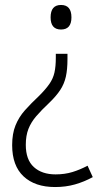

<svg xmlns="http://www.w3.org/2000/svg" viewBox="-20 -560 415 774"><path d="M252 -322Q252 -280 245.5 -251Q239 -222 223 -197.5Q207 -173 179 -146Q147 -116 126 -91.5Q105 -67 94.5 -40Q84 -13 84 24Q84 84 116.5 113.5Q149 143 204 143Q241 143 272 133.5Q303 124 333 108L354 154Q319 173 282 183.5Q245 194 202 194Q121 194 75 151Q29 108 29 25Q29 -21 42.5 -54.5Q56 -88 80.5 -115.5Q105 -143 138 -174Q164 -200 179 -221.5Q194 -243 199.5 -267.5Q205 -292 205 -327V-343H252ZM268 -490Q268 -441 226 -441Q184 -441 184 -490Q184 -540 226 -540Q268 -540 268 -490Z"/></svg>

Font: Noto Sans Lao Looped SemiCondensed Light
Style: Regular
Weight: 300
Width: 4
Designer: Mark Frömberg, Ben Mitchell
Foundry: The Fontpad Ltd
Version: Version 1.002; ttfautohint (v1.8.4.7-5d5b)